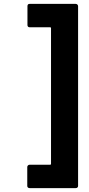

<svg xmlns="http://www.w3.org/2000/svg" viewBox="-20 -820 455 986"><path d="M120 135V38Q120 33 123.5 29.5Q127 26 132 26H237Q242 26 242 21V-675Q242 -680 237 -680H132Q127 -680 124 -683Q121 -686 121 -691V-788Q121 -800 132 -800H369Q374 -800 377.5 -796.5Q381 -793 381 -788V135Q381 140 377.5 143Q374 146 369 146H132Q127 146 123.5 143Q120 140 120 135Z"/></svg>

Font: Barlow GEO Bold
Style: Regular
Weight: 700
Designer: Jeremy Tribby
Foundry: Tribby Type
Version: Version 1.408